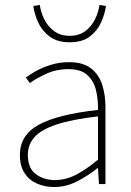

<svg xmlns="http://www.w3.org/2000/svg" viewBox="-20 -740 526 772"><path d="M198 12Q161 12 129.5 -1.5Q98 -15 79 -43.5Q60 -72 60 -117Q60 -197 136 -238.5Q212 -280 374 -298Q375 -337 366.5 -375Q358 -413 332 -437.5Q306 -462 256 -462Q205 -462 164 -442.5Q123 -423 100 -406L84 -428Q99 -440 125 -454.5Q151 -469 185 -479.5Q219 -490 258 -490Q314 -490 346 -465Q378 -440 391 -399Q404 -358 404 -310V0H378L374 -64H372Q335 -34 290.5 -11Q246 12 198 12ZM200 -16Q244 -16 285 -37Q326 -58 374 -98V-272Q269 -260 207.5 -239.5Q146 -219 119 -189Q92 -159 92 -118Q92 -63 124.5 -39.5Q157 -16 200 -16ZM260 -570Q210 -570 179 -593.5Q148 -617 133 -651Q118 -685 114 -716L140 -720Q144 -691 158 -662.5Q172 -634 197.5 -615Q223 -596 260 -596Q298 -596 323 -615Q348 -634 362 -662.5Q376 -691 380 -720L406 -716Q402 -685 387 -651Q372 -617 341.5 -593.5Q311 -570 260 -570Z"/></svg>

Font: Source Sans 3 Variable
Style: Regular
Weight: 200
Designer: Paul D. Hunt
Foundry: Adobe Systems Incorporated
Version: Version 3.026